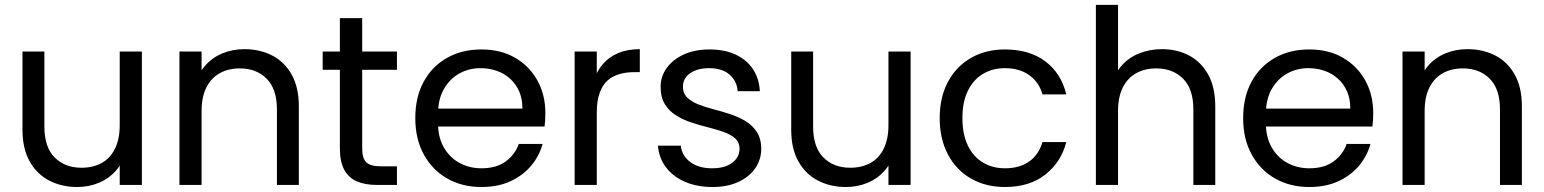

<svg xmlns="http://www.w3.org/2000/svg" viewBox="-20 -760 6346 789"><path d="M563 -548.3V0H472V-548.3ZM162.4 -548.3V-239.4Q162.4 -155.5 204.5 -113.1Q246.5 -70.7 315.1 -70.7Q362 -70.7 397.4 -90Q432.9 -109.3 452.4 -148.9Q472 -188.4 472 -246.7L494.9 -140.1Q486.1 -93 457.1 -59.6Q428.1 -26.2 386.4 -8.8Q344.7 8.5 297 8.5Q234.2 8.5 183.2 -17.5Q132.2 -43.5 102.3 -96Q72.4 -148.5 72.4 -227V-548.3Z M717.4 0V-548.3H808.4V0ZM1118 0V-310.2Q1118 -394 1076 -436.4Q1033.9 -478.9 965.3 -478.9Q918.7 -478.9 883.5 -459.5Q848.3 -440.2 828.4 -401.2Q808.4 -362.2 808.4 -302.9L783.8 -409.5Q793.6 -456.6 822.9 -490Q852.1 -523.4 893.9 -540.7Q935.8 -558 984.2 -558Q1047.7 -558 1098.4 -532Q1149 -506 1178.5 -453.6Q1208 -401.3 1208 -322.6V0Z M1376.7 -150.3V-685.6H1468.4V-150.3Q1468.4 -109 1485.4 -92.8Q1502.3 -76.6 1544.4 -76.6H1611.2V0H1528.8Q1480.6 0 1446.6 -14.6Q1412.7 -29.3 1394.7 -62.3Q1376.7 -95.3 1376.7 -150.3ZM1611.2 -473.2H1306V-548.3H1611.2Z M1763.1 -239.9 1763.9 -313.7H2126.8Q2127 -353.8 2113.4 -384.7Q2099.8 -415.6 2075.8 -437Q2051.7 -458.5 2020.5 -469.2Q1989.4 -479.9 1954.2 -479.9Q1906.8 -479.9 1867.3 -457.8Q1827.7 -435.7 1803.8 -393.7Q1779.9 -351.7 1779.9 -290.1V-254.9Q1779.9 -195.6 1804.2 -153.7Q1828.5 -111.8 1869.1 -90.1Q1909.8 -68.4 1958 -68.4Q2020 -68.4 2058.3 -96.7Q2096.7 -124.9 2111.9 -168.6H2209.7Q2196.2 -118.9 2162.7 -79Q2129.2 -39 2077.8 -15.2Q2026.4 8.5 1958 8.5Q1879.9 8.5 1818.7 -26Q1757.4 -60.5 1722 -124.4Q1686.6 -188.3 1686.6 -274.5Q1686.6 -361.5 1721.3 -424.7Q1755.9 -487.8 1817.2 -522.3Q1878.4 -556.8 1958 -556.8Q2037.9 -556.8 2096.7 -522.7Q2155.5 -488.6 2188.3 -429.5Q2221.1 -370.5 2221.1 -295.4Q2221.1 -280.1 2220.3 -267Q2219.6 -253.9 2217.8 -239.9Z M2432.4 -297.6 2405.1 -332.7Q2405.1 -381.7 2417.8 -423.1Q2430.5 -464.4 2455.8 -494.7Q2481 -525 2519.5 -541.5Q2558 -558 2609.2 -558V-463.5H2585.1Q2552.9 -463.5 2524.7 -455.3Q2496.5 -447.1 2476 -428.5Q2455.6 -409.9 2444 -377.7Q2432.4 -345.5 2432.4 -297.6ZM2341.4 0V-548.3H2432.4V0Z M2908.1 8.5Q2844.3 8.5 2794.9 -12.9Q2745.5 -34.3 2716.5 -72.9Q2687.4 -111.4 2683.7 -161.4H2777.7Q2781.5 -121.5 2815.6 -95Q2849.8 -68.4 2906.8 -68.4Q2943 -68.4 2967.9 -79.1Q2992.9 -89.8 3006 -108Q3019.1 -126.2 3019.1 -148.6Q3019.1 -174.8 3001.3 -191Q2983.6 -207.2 2954.7 -217.4Q2925.9 -227.7 2891.4 -236.3Q2856.9 -244.9 2822.4 -256.2Q2787.9 -267.4 2759 -285.2Q2730.2 -302.9 2712.4 -331.6Q2694.7 -360.2 2694.7 -403.7Q2694.7 -445.7 2719.7 -480.5Q2744.7 -515.3 2789.9 -536.1Q2835.1 -556.8 2896.1 -556.8Q2956.9 -556.8 3002.1 -536.1Q3047.3 -515.3 3073.4 -477Q3099.5 -438.7 3102.5 -385.2H3011.5Q3008.5 -426.3 2978.5 -453.1Q2948.4 -479.9 2893.1 -479.9Q2859.9 -479.9 2835.9 -469.8Q2811.8 -459.7 2799.1 -443.1Q2786.4 -426.4 2786.4 -404.4Q2786.4 -376.5 2803.8 -359.5Q2821.2 -342.4 2849.3 -331.2Q2877.4 -319.9 2911.4 -311.2Q2945.4 -302.5 2979.5 -291.3Q3013.6 -280.2 3042.5 -263Q3071.3 -245.9 3089.4 -218.8Q3107.6 -191.6 3108.3 -149.4Q3108.3 -104.6 3083.7 -68.8Q3059 -33 3013.9 -12.3Q2968.7 8.5 2908.1 8.5Z M3722 -548.3V0H3631V-548.3ZM3321.4 -548.3V-239.4Q3321.4 -155.5 3363.5 -113.1Q3405.5 -70.7 3474.1 -70.7Q3521 -70.7 3556.4 -90Q3591.9 -109.3 3611.4 -148.9Q3631 -188.4 3631 -246.7L3653.9 -140.1Q3645.1 -93 3616.1 -59.6Q3587.1 -26.2 3545.4 -8.8Q3503.7 8.5 3456 8.5Q3393.2 8.5 3342.2 -17.5Q3291.2 -43.5 3261.3 -96Q3231.4 -148.5 3231.4 -227V-548.3Z M3841.6 -274.5Q3841.6 -360.8 3875.9 -424.3Q3910.1 -487.8 3970.6 -522.3Q4031.2 -556.8 4109.2 -556.8Q4211.2 -556.8 4276.2 -507.5Q4341.2 -458.1 4361.7 -372.1H4263.9Q4250.2 -421.9 4209.9 -450.9Q4169.7 -479.9 4109.2 -479.9Q4059.3 -479.9 4019.8 -456.6Q3980.2 -433.2 3957.6 -387.5Q3934.9 -341.9 3934.9 -274.5Q3934.9 -207.4 3957.6 -161.3Q3980.2 -115.1 4019.8 -91.8Q4059.3 -68.4 4109.2 -68.4Q4169.7 -68.4 4209.2 -96.3Q4248.6 -124.1 4263.9 -176.2H4361.7Q4341.2 -94.7 4276.2 -43.1Q4211.2 8.5 4109.2 8.5Q4031.2 8.5 3970.6 -26Q3910.1 -60.5 3875.9 -124.4Q3841.6 -188.3 3841.6 -274.5Z M4483.4 0V-740H4574.4V0ZM4884 0V-310.2Q4884 -394 4842 -436.4Q4799.9 -478.9 4731.3 -478.9Q4684.7 -478.9 4649.5 -459.5Q4614.3 -440.2 4594.4 -401.2Q4574.4 -362.2 4574.4 -302.9L4549.8 -409.5Q4559.6 -456.6 4588.9 -490Q4618.1 -523.4 4661.5 -540.7Q4704.8 -558 4755.5 -558Q4816.7 -558 4866.2 -532Q4915.7 -506 4944.9 -453.6Q4974 -401.3 4974 -322.6V0Z M5165.1 -239.9 5165.9 -313.7H5528.8Q5529 -353.8 5515.4 -384.7Q5501.8 -415.6 5477.8 -437Q5453.7 -458.5 5422.5 -469.2Q5391.4 -479.9 5356.2 -479.9Q5308.8 -479.9 5269.3 -457.8Q5229.7 -435.7 5205.8 -393.7Q5181.9 -351.7 5181.9 -290.1V-254.9Q5181.9 -195.6 5206.2 -153.7Q5230.5 -111.8 5271.1 -90.1Q5311.8 -68.4 5360 -68.4Q5422 -68.4 5460.3 -96.7Q5498.7 -124.9 5513.9 -168.6H5611.7Q5598.2 -118.9 5564.7 -79Q5531.2 -39 5479.8 -15.2Q5428.4 8.5 5360 8.5Q5281.9 8.5 5220.7 -26Q5159.4 -60.5 5124 -124.4Q5088.6 -188.3 5088.6 -274.5Q5088.6 -361.5 5123.3 -424.7Q5157.9 -487.8 5219.2 -522.3Q5280.4 -556.8 5360 -556.8Q5439.9 -556.8 5498.7 -522.7Q5557.5 -488.6 5590.3 -429.5Q5623.1 -370.5 5623.1 -295.4Q5623.1 -280.1 5622.3 -267Q5621.6 -253.9 5619.8 -239.9Z M5743.4 0V-548.3H5834.4V0ZM6144 0V-310.2Q6144 -394 6102 -436.4Q6059.9 -478.9 5991.3 -478.9Q5944.7 -478.9 5909.5 -459.5Q5874.3 -440.2 5854.4 -401.2Q5834.4 -362.2 5834.4 -302.9L5809.8 -409.5Q5819.6 -456.6 5848.9 -490Q5878.1 -523.4 5919.9 -540.7Q5961.8 -558 6010.2 -558Q6073.7 -558 6124.4 -532Q6175 -506 6204.5 -453.6Q6234 -401.3 6234 -322.6V0Z"/></svg>

Font: Poppins Variable
Style: Regular
Weight: 100
Designer: Jonny Pinhorn
Foundry: Indian Type Foundry
Version: Version 6.000